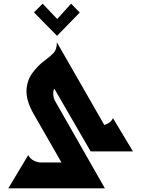

<svg xmlns="http://www.w3.org/2000/svg" viewBox="-20 -820 765 1040"><path d="M25 200 133 20Q143 40 163 50Q183 60 201 60H313L162 -203Q122 -274 123.5 -328Q125 -382 154 -422.5Q183 -463 223 -493Q254 -516 271 -534Q288 -552 288 -591L545 -143Q559 -147 572 -156Q585 -165 592 -180L700 0H471L274 -340Q268 -329 268.5 -309.5Q269 -290 279 -272L548 200ZM164 -753 211 -800 290 -717 365 -800 412 -752 289 -626Z"/></svg>

Font: Reem Kufi
Style: Bold
Weight: 700
Designer: Khaled Hosny
Version: Version 1.001